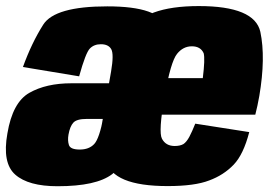

<svg xmlns="http://www.w3.org/2000/svg" viewBox="-32 -624 912 649"><path d="M483 -91.5 532 -369Q548.5 -462 528.8 -532.2Q509 -602.5 330.5 -602.5Q153.5 -602.5 114.2 -540.8Q75 -479 45.5 -397.5L235.5 -366Q257.5 -445.5 271.8 -460Q286 -474.5 309 -474.5Q334.5 -474.5 344 -457.8Q353.5 -441 343.5 -382.5L296 -110.5L328 -105ZM162.5 5.5Q293.5 5.5 347 -35.2Q400.5 -76 419 -160.5L317.5 -228.5Q304 -156 286.5 -137.2Q269 -118.5 237.5 -118.5Q206 -118.5 201 -133.8Q196 -149 199.5 -169Q204.5 -197 216 -209.5Q227.5 -222 261 -222Q288 -222 321.5 -222L343 -342.5Q266.5 -342.5 209.5 -342.5Q124 -342.5 67.2 -310.2Q10.5 -278 -7 -173Q-25 -73 19.5 -33.8Q64 5.5 162.5 5.5ZM534.5 5 558.5 -130.5Q528.5 -130.5 515.5 -155Q503 -178 524.5 -299.5Q545 -415.5 566.5 -442Q587 -467.5 616.5 -467.5Q646 -467.5 656.5 -444Q661.5 -424.5 653.5 -360H518.5L497 -236.5H831Q838.5 -265.5 844.5 -299.5Q866.5 -429 848 -516.5Q828.5 -603.5 640 -603.5Q454.5 -603.5 403.5 -516.5Q351.5 -430.5 328.5 -300Q306 -169 326.5 -81.5Q347.5 5 534.5 5ZM558.5 -130.5 534.5 5Q626 5 675 -14Q724 -32 758 -67.5Q791 -102 810.5 -177.5L628 -206Q617.5 -179.5 608 -161.5Q598.5 -144 588 -137Q576.5 -130.5 558.5 -130.5Z"/></svg>

Font: Anybody Condensed Black
Style: Italic
Weight: 900
Width: 3
Italic angle: -10°
Version: Version 1.113;gftools[0.9.25]